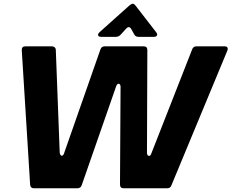

<svg xmlns="http://www.w3.org/2000/svg" viewBox="-20 -1012 1244 1032"><path d="M419 -16Q413 0 396 0H162Q144 0 142 -19L97 -742V-744Q97 -763 117 -763H259Q268 -763 274 -757.5Q280 -752 280 -743L301 -191Q302 -184 305 -179.5Q308 -175 312 -175Q320 -175 324 -187L520 -747Q526 -763 543 -763H752Q772 -763 772 -743L770 -191Q770 -183 773 -178.5Q776 -174 781 -174Q789 -174 793 -186L1013 -747Q1019 -763 1036 -763H1187Q1204 -763 1204 -750Q1204 -744 1202 -740L901 -15Q896 0 878 0H645Q625 0 625 -20L628 -546Q628 -553 625 -557.5Q622 -562 617 -562Q610 -562 605 -550ZM524 -814Q507 -814 507 -825Q507 -831 515 -839L676 -983Q687 -992 694 -992Q701 -992 710 -980L820 -838Q825 -831 825 -826Q825 -821 820.5 -817.5Q816 -814 808 -814H724Q708 -814 701 -828L686 -855Q680 -866 672 -866Q665 -866 659 -859L628 -825Q617 -814 603 -814Z"/></svg>

Font: Open Sauce Two Black Italic
Style: Regular
Weight: 900
Italic angle: -10°
Designer: Alfredo Marco Pradil
Foundry: Creative Sauce Fz LLC
Version: Version 1.477